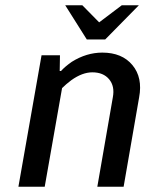

<svg xmlns="http://www.w3.org/2000/svg" viewBox="-20 -710 585 730"><path d="M310 -560 228 -690H293L357 -625L443 -690H508L380 -560ZM50 0 138 -500H208L207 -440H212Q226 -456 253 -475Q309 -510 369 -510Q444 -510 483.5 -462.5Q523 -415 509 -340L450 0H350L409 -340Q417 -382 395 -408.5Q373 -435 331 -435Q293 -435 251 -405Q231 -390 216 -375L150 0Z"/></svg>

Font: Scada
Style: Italic
Weight: 400
Italic angle: -10°
Designer: Jovanny Lemonad
Foundry: Jovanny Lemonad
Version: Version 4.100;PS 004.100;hotconv 1.0.88;makeotf.lib2.5.64775